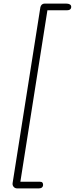

<svg xmlns="http://www.w3.org/2000/svg" viewBox="-20 -865 415 1065"><path d="M50 150 204 -825Q206 -834 212 -839.5Q218 -845 227 -845H348Q360 -845 367.5 -840.5Q375 -836 375 -827Q375 -818 369 -813Q363 -808 352 -808H243L93 143H200Q211 143 215 147.5Q219 152 219 160Q219 169 213 174.5Q207 180 196 180H75Q63 180 55.5 171Q48 162 50 150Z"/></svg>

Font: SN Pro Thin
Style: Italic
Weight: 200
Italic angle: -9°
Designer: Tobias Whetton
Foundry: Supernotes
Version: Version 1.003;Glyphs 3.3 (3324)